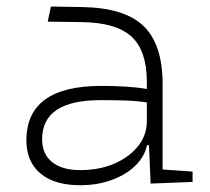

<svg xmlns="http://www.w3.org/2000/svg" viewBox="-20 -542 626 572"><path d="M428.7 4.9 423.8 -109.4H418Q410.6 -75.2 383.1 -48.3Q355.5 -21.5 313 -5.9Q270.5 9.8 218.8 9.8Q142.1 9.8 100.3 -25.4Q58.6 -60.5 58.6 -124Q58.6 -286.1 282.2 -286.1Q320.3 -286.1 355.2 -283.9Q390.1 -281.7 417.5 -276.9V-297.9Q417.5 -391.1 371.8 -432.9Q326.2 -474.6 224.6 -476.1L122.1 -477.5L131.8 -522.5L224.6 -521Q350.6 -519 407.5 -464.6Q464.4 -410.2 464.4 -291.5V-37.1L553.7 -30.8V0ZM417.5 -236.8Q386.7 -241.7 349.9 -242.7Q313 -243.7 279.8 -243.7Q105.5 -243.7 105.5 -127.4Q105.5 -83 135.3 -59.1Q165 -35.2 218.8 -35.2Q275.4 -35.2 320.3 -54.4Q365.2 -73.7 391.4 -106.7Q417.5 -139.6 417.5 -181.2Z"/></svg>

Font: Cascadia Code ExtraLight
Style: Regular
Weight: 200
Monospace: yes
Designer: Aaron Bell
Foundry: Saja Typeworks
Version: Version 2407.024; ttfautohint (v1.8.4)